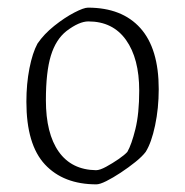

<svg xmlns="http://www.w3.org/2000/svg" viewBox="-20 -472 484 502"><path d="M232 10Q146 10 97.5 -42Q49 -94 49 -206Q49 -253 57 -293.5Q65 -334 78 -358Q95 -383 122 -404.5Q149 -426 174 -439Q199 -452 210 -452Q299 -452 347 -398.5Q395 -345 395 -239Q395 -189 385.5 -144Q376 -99 361 -75Q352 -63 334 -48.5Q316 -34 295.5 -20.5Q275 -7 258 1.5Q241 10 232 10ZM231 -27Q241 -27 257.5 -36Q274 -45 290 -56Q306 -67 313 -75Q324 -94 334 -134.5Q344 -175 344 -235Q344 -319 309.5 -367.5Q275 -416 211 -416Q187 -416 154 -391Q126 -369 113 -326.5Q100 -284 100 -210Q100 -123 133.5 -75.5Q167 -28 231 -27Z"/></svg>

Font: Grenze Gotisch ExtraLight
Style: Regular
Weight: 200
Designer: Renata Polastri
Foundry: Omnibus-Type
Version: Version 1.001